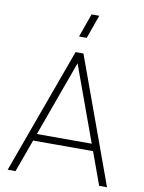

<svg xmlns="http://www.w3.org/2000/svg" viewBox="-101 -1014 810 1083"><g transform="rotate(10 304.5 -472.5)"><path d="M330 -810H286L334 -945H378ZM327 -720H282L20 0H65L319 -701H289L544 0H589ZM120 -187H488V-227H120Z"/></g></svg>

Font: Vela Sans GX ExtLt
Style: Regular
Weight: 200
Designer: Principal design: Mikhail Sharanda - project Manrope.
Design modification: Ravid Balaliev
Foundry: Mikhail Sharanda
Version: Version 1.001